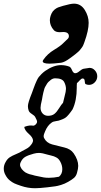

<svg xmlns="http://www.w3.org/2000/svg" viewBox="-109 -750 539 1025"><path d="M286.1 -730.5Q322.3 -730.5 343.3 -697.3Q364.3 -664.1 364.3 -627.9Q364.3 -587.9 341.8 -525.4Q338.9 -516.6 335.4 -508.8Q332 -501 326.2 -493.7Q320.3 -486.3 316.9 -481.9Q313.5 -477.5 304.7 -470.2Q295.9 -462.9 293 -460.4Q290 -458 278.3 -449.2Q266.6 -440.4 263.7 -438.5Q236.3 -418 216.8 -415Q175.8 -410.2 156.2 -410.2Q119.1 -410.2 119.1 -422.9Q119.1 -426.8 123 -431.6Q144.5 -462.9 179.7 -483.9Q214.8 -504.9 229.5 -520.5Q232.4 -524.4 241.2 -531.7Q250 -539.1 254.4 -544.4Q258.8 -549.8 258.8 -556.6Q258.8 -579.1 228.5 -579.1Q224.6 -579.1 218.8 -578.6Q212.9 -578.1 210 -578.1Q187.5 -578.1 177.7 -589.8Q157.2 -613.3 157.2 -641.6Q157.2 -658.2 166 -677.7Q171.9 -690.4 182.1 -698.7Q192.4 -707 201.2 -710.4Q210 -713.9 227.5 -718.8Q268.6 -730.5 286.1 -730.5ZM410.2 -342.8Q410.2 -324.2 397 -310.5Q383.8 -296.9 366.2 -296.9Q356.4 -296.9 348.6 -300.8Q343.8 -302.7 343.3 -316.9Q342.8 -331.1 332 -331.1Q325.2 -331.1 315.4 -319.8Q305.7 -308.6 301.8 -306.6Q300.8 -303.7 300.8 -293V-282.2Q300.8 -212.9 278.3 -166Q275.4 -161.1 268.6 -152.3Q261.7 -143.6 258.3 -139.2Q254.9 -134.8 248.5 -128.4Q242.2 -122.1 233.9 -117.7Q225.6 -113.3 213.9 -109.4Q206.1 -105.5 190.4 -103.5Q174.8 -101.6 167 -95.7Q144.5 -80.1 131.8 -48.8Q124 -31.2 124 -24.4Q124 -17.6 126 -13.7Q138.7 12.7 169.4 21Q200.2 29.3 233.9 37.1Q267.6 44.9 284.2 68.4Q308.6 103.5 308.6 135.7Q308.6 150.4 301.8 173.8Q296.9 190.4 286.1 199.7Q275.4 209 254.9 220.7Q236.3 231.4 216.8 237.3Q197.3 243.2 186 244.6Q174.8 246.1 143.6 250Q99.6 254.9 78.1 254.9Q40 254.9 2.9 242.2Q-20.5 234.4 -32.2 229Q-43.9 223.6 -57.1 212.9Q-70.3 202.1 -79.1 185.5Q-88.9 168.9 -88.9 150.4Q-88.9 131.8 -79.1 115.2Q-70.3 98.6 -57.1 89.8Q-43.9 81.1 -23.4 72.8Q-2.9 64.5 8.8 56.6Q13.7 53.7 27.3 46.9Q41 40 47.9 33.2Q67.4 13.7 67.4 0Q66.4 -16.6 44.4 -35.6Q22.5 -54.7 20.5 -72.3Q39.1 -80.1 56.6 -80.1Q59.6 -80.1 63.5 -79.6Q67.4 -79.1 68.4 -79.1Q75.2 -79.1 82 -85.9Q88.9 -92.8 88.9 -100.6Q88.9 -107.4 79.1 -125Q75.2 -132.8 61 -141.6Q46.9 -150.4 43.9 -160.2Q40 -171.9 40 -183.6Q40 -201.2 61.5 -253.9Q63.5 -259.8 69.8 -276.9Q76.2 -293.9 78.6 -300.3Q81.1 -306.6 86.9 -319.3Q92.8 -332 98.1 -338.9Q103.5 -345.7 112.3 -354.5Q121.1 -363.3 131.8 -371.1Q176.8 -402.3 216.8 -402.3Q240.2 -402.3 260.7 -394.5Q268.6 -391.6 274.9 -376.5Q281.2 -361.3 290 -359.4H293.9Q302.7 -359.4 315.4 -370.1Q328.1 -380.9 336.9 -382.8Q366.2 -387.7 369.1 -387.7Q385.7 -387.7 397.9 -374Q410.2 -360.4 410.2 -342.8ZM1 117.2Q-2 123 -2 129.9Q-2 139.6 6.8 152.3Q11.7 158.2 17.1 163.1Q22.5 168 26.4 170.4Q30.3 172.9 38.6 176.3Q46.9 179.7 49.3 180.2Q51.8 180.7 63.5 183.6Q75.2 186.5 77.1 187.5Q85 188.5 98.6 191.9Q112.3 195.3 125 197.3Q137.7 199.2 152.3 199.2Q178.7 199.2 206.1 193.4Q223.6 178.7 223.6 153.3Q223.6 131.8 211.9 111.3Q208 104.5 203.1 99.1Q198.2 93.8 190.4 89.8Q182.6 85.9 178.7 84.5Q174.8 83 163.1 80.1Q151.4 77.1 147.5 76.2Q116.2 66.4 98.6 66.4Q85.9 66.4 71.3 70.3Q42 78.1 25.9 87.4Q9.8 96.7 1 117.2ZM107.4 -174.8Q107.4 -156.2 118.7 -144Q129.9 -131.8 147.5 -131.8Q168.9 -131.8 181.6 -142.1Q194.3 -152.3 206.5 -172.4Q218.8 -192.4 227.5 -201.2Q228.5 -208 235.8 -235.4Q243.2 -262.7 243.2 -275.4Q243.2 -293.9 233.4 -312.5Q222.7 -332 185.5 -332Q173.8 -332 163.1 -324.2Q155.3 -318.4 149.4 -312.5Q143.6 -306.6 139.2 -298.3Q134.8 -290 131.8 -285.6Q128.9 -281.2 126 -269.5Q123 -257.8 122.1 -254.9Q121.1 -252 118.2 -236.3Q115.2 -220.7 115.2 -218.8Q107.4 -187.5 107.4 -174.8Z"/></svg>

Font: Essays1743
Style: Italic
Weight: 500
Italic angle: -10°
Designer: Based on the typeface in a 1743 English translation of the essays of Montaigne.  PostScript/TrueType font designed by Jo
Version: Version 002.100